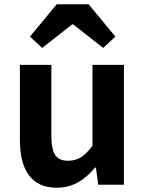

<svg xmlns="http://www.w3.org/2000/svg" viewBox="-20 -863 677 897"><path d="M245 14C322 14 376 -23 424 -80H428L439 0H559V-560H412V-182C374 -132 344 -112 298 -112C244 -112 220 -142 220 -229V-560H73V-210C73 -70 125 14 245 14ZM120 -692 177 -639 317 -749H322L462 -639L519 -692L394 -843H245Z"/></svg>

Font: Noto Sans Mono CJK JP Bold
Style: Regular
Weight: 700
Designer: Ryoko NISHIZUKA (kana & ideographs); Paul D. Hunt (Latin, Greek & Cyrillic); Wenlong ZHANG (bopomofo); Sandoll Communica
Foundry: Adobe Systems Incorporated
Version: Version 1.004;PS 1.004;hotconv 1.0.82;makeotf.lib2.5.63406